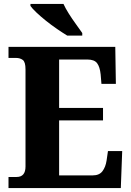

<svg xmlns="http://www.w3.org/2000/svg" viewBox="-20 -951 663 971"><path d="M23 0V-56H64Q109 -56 109 -109V-600Q109 -638 95 -648Q81 -658 62 -658H23V-714H563L566 -527H493L489 -575Q485 -613 471 -631.5Q457 -650 422 -650H279V-405H501V-342H279V-64H449Q482 -64 498 -85Q514 -106 519 -139L526 -187H598L591 0ZM320 -771Q297 -785 268.5 -804.5Q240 -824 212.5 -846Q185 -868 164 -888Q143 -908 134 -921V-931H301Q311 -909 328 -882Q345 -855 364 -829Q383 -803 396 -784V-771Z"/></svg>

Font: Noto Serif Ethiopic SemiCondensed ExtraBold
Style: Regular
Weight: 800
Width: 4
Designer: Monotype Design Team
Foundry: Monotype Imaging Inc.
Version: Version 2.102; ttfautohint (v1.8.4.7-5d5b)